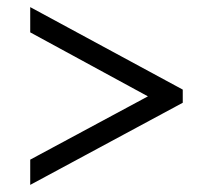

<svg xmlns="http://www.w3.org/2000/svg" viewBox="-20 -628 599 540"><path d="M65 -108V-179L396 -357L65 -537V-608L494 -376V-339Z"/></svg>

Font: Noto Naskh Arabic Medium
Style: Regular
Weight: 500
Designer: Monotype Design Team, David Williams, Mohamad Dakak and Nizar Qandah
Foundry: Monotype Imaging Inc.
Version: Version 2.016